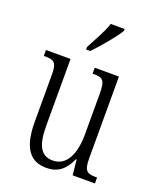

<svg xmlns="http://www.w3.org/2000/svg" viewBox="-144 -851 773 947"><g transform="rotate(20 243.0 -378.0)"><path d="M200 -619V-606H222C265 -651 324 -721 344 -756V-766H271C257 -721 229 -674 200 -619ZM215 10C272 10 311 -18 338 -80H342L350 0H467V-31H464C416 -31 398 -38 398 -105V-536H271V-505H274C324 -505 338 -497 338 -424V-210C338 -111 306 -35 232 -35C168 -35 144 -85 144 -186V-536H15V-505H19C67 -505 84 -497 84 -435V-185C84 -46 130 10 215 10Z"/></g></svg>

Font: Noto Serif Hebrew ExtraCondensed Light
Style: Regular
Weight: 300
Width: 2
Designer: Monotype Design Team
Foundry: Monotype Imaging Inc.
Version: Version 2.004